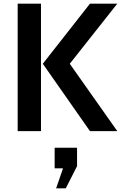

<svg xmlns="http://www.w3.org/2000/svg" viewBox="-20 -720 667 1054"><path d="M474 0 215 -370 474 -700H624L363 -370L624 0ZM77 0V-700H205V0ZM341 314H288L326 204H280V91H403V192Z"/></svg>

Font: Cabin Resolve
Style: Bold-Resolve
Weight: 700
Designer: Pablo Impallari
Foundry: Pablo Impallari. http://www.impallari.com Igino Marini. http://www.ikern.com
Version: Version 3.001